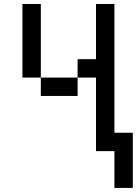

<svg xmlns="http://www.w3.org/2000/svg" viewBox="-20 -747 676 949"><path d="M454.5 -727.3V-454.5H363.6V-363.6H454.5V0H545.5V181.8H636.4V-90.9H545.5V-727.3ZM90.9 -727.3V-363.6H181.8V-727.3ZM363.6 -363.6H181.8V-272.7H363.6Z"/></svg>

Font: Departure Mono
Style: Regular
Weight: 400
Monospace: yes
Designer: Helena Zhang
Version: Version 1.500;Glyphs 3.3.1 (3343)